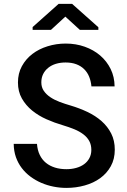

<svg xmlns="http://www.w3.org/2000/svg" viewBox="-20 -941 640 971"><path d="M441.9 -183.1Q441.9 -208.5 431.4 -227.8Q420.9 -247.1 401.6 -261.7Q382.3 -276.4 355.7 -287.4Q329.1 -298.3 297.9 -307.6Q255.9 -319.8 215.1 -337.9Q174.3 -356 142.3 -382.1Q110.4 -408.2 90.6 -443.1Q70.8 -478 70.8 -523.9Q70.8 -569.8 90.6 -606.2Q110.4 -642.6 143.6 -668Q176.8 -693.4 220.7 -707Q264.6 -720.7 312.5 -720.7Q363.8 -720.7 408.4 -704.8Q453.1 -689 486.6 -660.4Q520 -631.8 539.6 -592Q559.1 -552.2 559.6 -503.9H442.4Q439.9 -530.8 430.9 -553Q421.9 -575.2 405.5 -591.3Q389.2 -607.4 365.7 -616.2Q342.3 -625 311.5 -625Q285.2 -625 262.7 -618.2Q240.2 -611.3 223.9 -598.1Q207.5 -585 198.2 -566.4Q189 -547.9 189 -524.4Q189 -499.5 201.7 -481.2Q214.4 -462.9 234.9 -449.2Q255.4 -435.5 282 -425.5Q308.6 -415.5 337.4 -407.2Q381.8 -394 422.4 -374.8Q462.9 -355.5 493.7 -328.4Q524.4 -301.3 542.5 -265.6Q560.5 -230 560.5 -184.1Q560.5 -136.7 540.5 -100.6Q520.5 -64.5 486.8 -40Q453.1 -15.6 408.7 -3.2Q364.3 9.3 315.9 9.3Q283.2 9.3 251 2.9Q218.8 -3.4 189.2 -16.1Q159.7 -28.8 134.3 -47.6Q108.9 -66.4 90.1 -91.1Q71.3 -115.7 60.5 -146.2Q49.8 -176.8 49.3 -213.4H167Q169.4 -181.2 181.2 -157.2Q192.9 -133.3 212.4 -117.4Q231.9 -101.6 258.1 -93.5Q284.2 -85.4 315.9 -85.4Q342.3 -85.4 365.2 -91.8Q388.2 -98.1 405.3 -110.6Q422.4 -123 432.1 -141.4Q441.9 -159.7 441.9 -183.1ZM477.5 -803.2V-790H383.8L310.5 -856.9L237.8 -790H145V-804.2L276.4 -921.4H344.7Z"/></svg>

Font: Roboto Mono
Style: Regular
Weight: 500
Designer: Google
Version: Version 2.000986; 2015; ttfautohint (v1.3)